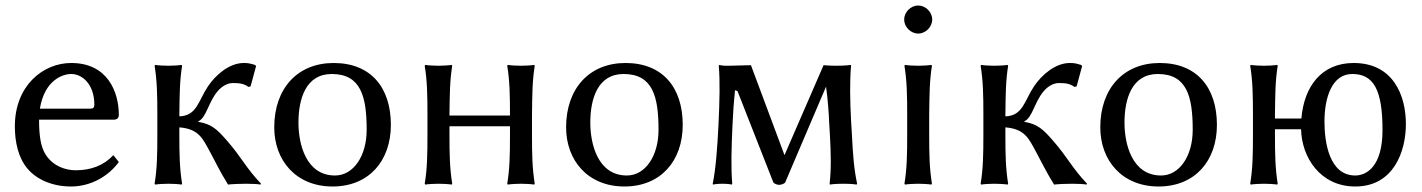

<svg xmlns="http://www.w3.org/2000/svg" viewBox="-20 -668 5168 698"><path d="M392 -104C357 -66 310 -49 255 -49C221 -49 174 -62 146 -106C128 -134 122 -175 122 -233H394C405 -233 412 -239 412 -250C412 -334 371 -439 239 -439C136 -439 34 -356 34 -209C34 -152 46 -96 79 -56C113 -15 171 10 238 10C310 10 374 -27 412 -79ZM125 -273C142 -377 208 -399 239 -399C279 -399 323 -362 323 -287C323 -278 319 -273 309 -273Z M552 -250V-179C552 -105 551 -54 542 0L544 3C556 1 580 0 592 0C604 0 628 1 640 3L642 0C633 -57 632 -104 632 -179V-205C704 -199 717 -164 745 -113C764 -78 777 -49 809 3C824 1 858 0 875 0C892 0 918 1 927 3L929 0C873 -59 860 -94 804 -158C769 -198 749 -217 701 -225V-227C730 -240 737 -295 770 -335C788 -357 810 -366 825 -366C844 -366 865 -366 883 -352L891 -354L911 -428L907 -432C890 -437 884 -439 866 -439C814 -439 764 -396 736 -354C701 -302 696 -247 632 -245V-250C633 -325 633 -372 642 -429L640 -432C628 -430 604 -429 592 -429C580 -429 556 -430 544 -432L542 -429C551 -375 552 -321 552 -250Z M977 -205C977 -85 1056 10 1189 10C1321 10 1401 -83 1401 -214C1401 -350 1328 -439 1193 -439C1062 -439 977 -347 977 -205ZM1186 -399C1292 -399 1313 -317 1313 -196C1313 -101 1265 -30 1198 -30C1092 -30 1065 -145 1065 -222C1065 -309 1092 -399 1186 -399Z M1534 -250V-179C1534 -105 1533 -54 1524 0L1526 3C1538 1 1562 0 1574 0C1586 0 1610 1 1622 3L1624 0C1615 -57 1614 -104 1614 -179V-209H1834V-179C1834 -105 1833 -54 1824 0L1826 3C1838 1 1862 0 1874 0C1886 0 1910 1 1922 3L1924 0C1915 -57 1914 -104 1914 -179V-250C1915 -325 1915 -372 1924 -429L1922 -432C1910 -430 1886 -429 1874 -429C1862 -429 1838 -430 1826 -432L1824 -429C1833 -375 1834 -321 1834 -250V-248H1614V-250C1615 -325 1615 -372 1624 -429L1622 -432C1610 -430 1586 -429 1574 -429C1562 -429 1538 -430 1526 -432L1524 -429C1533 -375 1534 -321 1534 -250Z M2038 -205C2038 -85 2117 10 2250 10C2382 10 2462 -83 2462 -214C2462 -350 2389 -439 2254 -439C2123 -439 2038 -347 2038 -205ZM2247 -399C2353 -399 2374 -317 2374 -196C2374 -101 2326 -30 2259 -30C2153 -30 2126 -145 2126 -222C2126 -309 2153 -399 2247 -399Z M2643 -215C2645 -260 2648 -302 2652 -340L2661 -337L2791 -6C2794 1 2808 4 2812 4C2818 4 2832 1 2835 -6L2983 -353C2989 -314 2994 -243 2994 -229L2997 -179C3001 -105 3002 -54 2996 0L2997 3C2997 3 3011 0 3046 0C3080 0 3094 3 3094 3L3096 0C3084 -57 3081 -104 3077 -179L3074 -229C3070 -304 3069 -375 3074 -429L3073 -432C3073 -432 3055 -429 3021 -429C2997 -429 2974 -431 2974 -431L2832 -104L2710 -431L2630 -429C2606 -428 2595 -432 2595 -432L2593 -429C2598 -372 2596 -299 2592 -215C2588 -131 2582 -53 2571 0L2572 3C2572 3 2584 0 2606 0C2630 0 2640 3 2640 3L2642 0C2637 -57 2639 -131 2643 -215Z M3278 -250V-179C3278 -105 3277 -54 3268 0L3270 3C3282 1 3306 0 3318 0C3330 0 3354 1 3366 3L3368 0C3359 -57 3358 -104 3358 -179V-250C3359 -325 3359 -372 3368 -429L3366 -432C3354 -430 3330 -429 3318 -429C3306 -429 3282 -430 3270 -432L3268 -429C3277 -375 3278 -321 3278 -250ZM3267 -597C3267 -570 3291 -546 3318 -546C3345 -546 3369 -570 3369 -597C3369 -624 3345 -648 3318 -648C3291 -648 3267 -624 3267 -597Z M3555 -250V-179C3555 -105 3554 -54 3545 0L3547 3C3559 1 3583 0 3595 0C3607 0 3631 1 3643 3L3645 0C3636 -57 3635 -104 3635 -179V-205C3707 -199 3720 -164 3748 -113C3767 -78 3780 -49 3812 3C3827 1 3861 0 3878 0C3895 0 3921 1 3930 3L3932 0C3876 -59 3863 -94 3807 -158C3772 -198 3752 -217 3704 -225V-227C3733 -240 3740 -295 3773 -335C3791 -357 3813 -366 3828 -366C3847 -366 3868 -366 3886 -352L3894 -354L3914 -428L3910 -432C3893 -437 3887 -439 3869 -439C3817 -439 3767 -396 3739 -354C3704 -302 3699 -247 3635 -245V-250C3636 -325 3636 -372 3645 -429L3643 -432C3631 -430 3607 -429 3595 -429C3583 -429 3559 -430 3547 -432L3545 -429C3554 -375 3555 -321 3555 -250Z M3980 -205C3980 -85 4059 10 4192 10C4324 10 4404 -83 4404 -214C4404 -350 4331 -439 4196 -439C4065 -439 3980 -347 3980 -205ZM4189 -399C4295 -399 4316 -317 4316 -196C4316 -101 4268 -30 4201 -30C4095 -30 4068 -145 4068 -222C4068 -309 4095 -399 4189 -399Z M4535 -250V-179C4535 -105 4534 -54 4525 0L4527 3C4539 1 4563 0 4575 0C4587 0 4611 1 4623 3L4625 0C4616 -57 4615 -104 4615 -179V-198H4710C4712 -97 4779 10 4907 10C5046 10 5091 -117 5091 -217C5091 -321 5045 -439 4901 -439C4786 -439 4721 -356 4711 -237H4615V-250C4616 -325 4616 -372 4625 -429L4623 -432C4611 -430 4587 -429 4575 -429C4563 -429 4539 -430 4527 -432L4525 -429C4534 -375 4535 -321 4535 -250ZM4896 -399C4974 -399 5006 -341 5006 -195C5006 -63 4948 -30 4907 -30C4813 -30 4795 -149 4795 -226C4795 -313 4822 -399 4896 -399Z"/></svg>

Font: Libertinus Sans
Style: Regular
Weight: 400
Designer: Philipp H. Poll, Khaled Hosny
Foundry: Caleb Maclennan
Version: Version 7.050;RELEASE